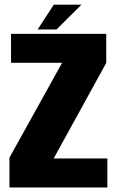

<svg xmlns="http://www.w3.org/2000/svg" viewBox="-20 -824 524 844"><path d="M21.5 0V-131L253 -548H28.5V-675H447V-547.5L216 -127.5H452V0ZM145.5 -694.5 216.5 -803.5H338L228.5 -694.5Z"/></svg>

Font: Anybody ExtraBold
Style: Regular
Weight: 800
Designer: Tyler Finck
Foundry: Etcetera Type Company
Version: Version 1.010; ttfautohint (v1.8.3) -l 8 -r 50 -G 200 -x 14 